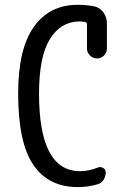

<svg xmlns="http://www.w3.org/2000/svg" viewBox="-20 -760 540 790"><path d="M299.8 9.8Q179.7 9.8 117.2 -81.5Q54.7 -172.9 54.7 -375Q54.7 -558.6 119.1 -649.4Q183.6 -740.2 299.8 -740.2Q334 -740.2 365.2 -734.4Q389.6 -730.5 404.8 -710Q419.9 -689.5 419.9 -663.1V-560.5Q419.9 -543.9 408.2 -531.7Q396.5 -519.5 379.4 -519.5Q362.3 -519.5 350.1 -531.7Q337.9 -543.9 337.9 -560.5V-659.2Q337.9 -668 329.1 -669.9Q315.4 -671.9 309.6 -671.9Q230.5 -671.9 185.5 -599.6Q140.6 -527.3 140.6 -375Q140.6 -55.7 309.6 -55.7Q345.7 -55.7 381.8 -70.3Q392.6 -75.2 403.8 -69.3Q415 -63.5 415 -50.8Q415 -34.2 406.2 -20Q397.5 -5.9 381.8 -2Q343.8 9.8 299.8 9.8Z"/></svg>

Font: Rounded Mgen+ 1mn regular
Style: Regular
Weight: 400
Designer: [Source Han Sans]
Ryoko NISHIZUKA  (kana & ideographs); Paul D. Hunt (Latin, Greek & Cyrillic); Wenlong ZHANG  (bopomofo
Version: Version 1.059.20150602